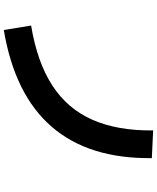

<svg xmlns="http://www.w3.org/2000/svg" viewBox="75 -872 849 1040"><g transform="rotate(90 500.0 -351.5)"><path d="M142 53 118 -95Q316 -128 442 -209.5Q568 -291 628 -426.5Q688 -562 686 -756L836 -749Q840 -408 666.5 -207Q493 -6 142 53Z"/></g></svg>

Font: Murecho Thin
Style: Bold
Weight: 700
Version: Version 1.010